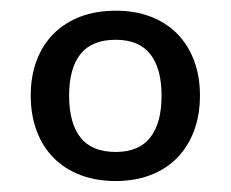

<svg xmlns="http://www.w3.org/2000/svg" viewBox="-20 -744 421 350"><path d="M191 -724.5Q226 -724.5 254.2 -713.8Q282.5 -703 302.5 -683Q322.5 -663 333.5 -634.2Q344.5 -605.5 344.5 -570Q344.5 -534 333.5 -505Q322.5 -476 302.5 -455.8Q282.5 -435.5 254.2 -424.8Q226 -414 191 -414Q155.5 -414 127 -424.8Q98.5 -435.5 78.2 -455.8Q58 -476 47 -505Q36 -534 36 -570Q36 -605.5 47 -634.2Q58 -663 78.2 -683Q98.5 -703 127 -713.8Q155.5 -724.5 191 -724.5ZM191 -467Q233 -467 253.8 -493.2Q274.5 -519.5 274.5 -569.5Q274.5 -619.5 253.8 -645.5Q233 -671.5 191 -671.5Q147.5 -671.5 126.8 -645.5Q106 -619.5 106 -569.5Q106 -519.5 126.8 -493.2Q147.5 -467 191 -467Z"/></svg>

Font: LatoHex
Style: Regular
Weight: 400
Designer: Lukasz Dziedzic
Foundry: tyPoland Lukasz Dziedzic
Version: Version 1.104; Western+Polish opensource